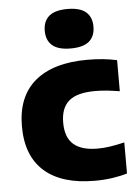

<svg xmlns="http://www.w3.org/2000/svg" viewBox="-56 -845 646 899"><g transform="rotate(-5 267.0 -396.0)"><path d="M353.5 10.5Q198.5 10.5 116.8 -61.5Q35 -133.5 35 -272.5Q35 -413 120.8 -485Q206.5 -557 367.5 -557Q444 -557 506 -543V-397Q475 -402 447.5 -405Q420 -408 390.5 -408Q305.5 -408 267.2 -375Q229 -342 229 -273.5Q229 -203.5 266.8 -171Q304.5 -138.5 378.5 -138.5Q407.5 -138.5 436.8 -142.8Q466 -147 506 -156.5V-10.5Q475 -1 436 4.8Q397 10.5 353.5 10.5ZM295 -616.5Q236 -616.5 208.2 -640.5Q180.5 -664.5 180.5 -709.5Q180.5 -754 208.2 -778Q236 -802 295 -802Q354 -802 381.8 -778Q409.5 -754 409.5 -709.5Q409.5 -664.5 381.8 -640.5Q354 -616.5 295 -616.5Z"/></g></svg>

Font: Encode Sans Semi Expanded ExtraBold
Style: Regular
Weight: 800
Width: 6
Designer: Multiple Designers
Foundry: Impallari Type
Version: Version 3.000; ttfautohint (v1.8.3) -l 8 -r 50 -G 200 -x 14 